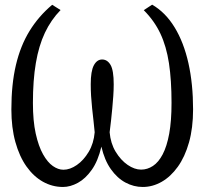

<svg xmlns="http://www.w3.org/2000/svg" viewBox="-20 -770 854 802"><path d="M243 11Q198.5 11 159.2 -11Q120 -33 90.5 -74.8Q61 -116.5 44.2 -176.8Q27.5 -237 27.5 -313Q27.5 -418 46.5 -498.5Q65.5 -579 103.5 -640.8Q141.5 -702.5 198 -750L233 -728Q193 -687 167.5 -633Q142 -579 129.8 -507Q117.5 -435 117.5 -340Q117.5 -265 129.2 -212Q141 -159 159.8 -125.5Q178.5 -92 200.8 -76.5Q223 -61 245 -61Q272.5 -61 301 -80.8Q329.5 -100.5 350.5 -135.8Q371.5 -171 375.5 -217.5Q373.5 -241 370.5 -266.2Q367.5 -291.5 364.8 -317.5Q362 -343.5 360.5 -368.8Q359 -394 359 -418Q359 -473 372 -497.2Q385 -521.5 406.5 -521.5Q428.5 -521.5 441.8 -498.8Q455 -476 455 -418Q455 -394 453.2 -368.8Q451.5 -343.5 449 -317.5Q446.5 -291.5 443.8 -266.2Q441 -241 438 -217.5Q442 -171 463.2 -136Q484.5 -101 513.2 -81.2Q542 -61.5 569.5 -61.5Q595.5 -61.5 618.8 -76.8Q642 -92 659.5 -125.2Q677 -158.5 686.8 -211.5Q696.5 -264.5 696.5 -340.5Q696.5 -435 685.8 -505.8Q675 -576.5 649.8 -630Q624.5 -683.5 580.5 -727.5L615.5 -750.5Q671 -718.5 709.2 -656Q747.5 -593.5 767 -506.5Q786.5 -419.5 786.5 -313Q786.5 -235.5 769.5 -175.2Q752.5 -115 722.8 -73.5Q693 -32 655.2 -10.5Q617.5 11 576 11Q538.5 11 504 -7.5Q469.5 -26 443 -63.5Q416.5 -101 403.5 -157.5Q389.5 -97.5 363.2 -60.5Q337 -23.5 305.2 -6.2Q273.5 11 243 11Z"/></svg>

Font: Merriweather 28pt Light
Style: Regular
Weight: 300
Version: Version 2.100